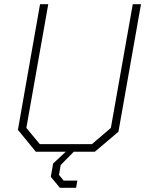

<svg xmlns="http://www.w3.org/2000/svg" viewBox="-20 -720 699 911"><path d="M65 -104 170 -700H209L105 -113L169 -36H416L506 -113L610 -700H649L542 -95L430 0H150ZM221 119 232 56 292 0H330L268 63L260 110L282 137H347L341 171H264Z"/></svg>

Font: Chakra Petch ExtraLight
Style: Italic
Weight: 275
Italic angle: -10°
Designer: Katatrad Aksorn Co.,Ltd.
Foundry: Cadson Demak Co.,Ltd.
Version: Version 1.000; ttfautohint (v1.6)